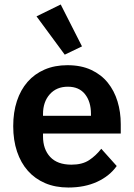

<svg xmlns="http://www.w3.org/2000/svg" viewBox="-20 -825 598 857"><path d="M285 12Q227 12 181.5 -7.5Q136 -27 104.5 -62.5Q73 -98 56 -148.5Q39 -199 39 -262Q39 -324 55.5 -374Q72 -424 103 -459.5Q134 -495 179 -514.5Q224 -534 281 -534Q342 -534 387 -513Q432 -492 461 -456Q490 -420 504.5 -372.5Q519 -325 519 -271V-229H172V-216Q172 -159 204 -124.5Q236 -90 299 -90Q347 -90 377.5 -110Q408 -130 432 -161L501 -84Q469 -39 413.5 -13.5Q358 12 285 12ZM283 -438Q232 -438 202 -404Q172 -370 172 -316V-308H386V-317Q386 -371 359.5 -404.5Q333 -438 283 -438ZM143 -752 251 -805 346 -618 269 -581Z"/></svg>

Font: IBMPlexSans-SemiBold
Style: Regular
Weight: 600
Designer: Mike Abbink, Paul van der Laan, Pieter van Rosmalen
Foundry: Bold Monday
Version: Version 3.1